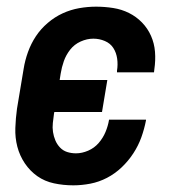

<svg xmlns="http://www.w3.org/2000/svg" viewBox="-20 -548 540 576"><path d="M200 8Q170 8 142 2Q114 -4 92 -19.5Q70 -35 54.5 -58Q39 -81 32 -108Q25 -135 26 -164Q27 -193 31 -222L51 -342Q55 -367 64 -392Q73 -417 87.5 -439Q102 -461 123 -479Q144 -497 168 -508Q192 -519 217.5 -523.5Q243 -528 268 -528Q294 -528 319.5 -524Q345 -520 367 -509Q389 -498 406 -480.5Q423 -463 433 -440.5Q443 -418 445 -392.5Q447 -367 443 -340L442 -331H331V-336Q334 -354 331.5 -372Q329 -390 320 -404Q311 -418 294.5 -425Q278 -432 260 -432Q241 -432 222 -423.5Q203 -415 190.5 -399Q178 -383 171.5 -364.5Q165 -346 162 -327L159 -308H302L286 -212H143L142 -207Q140 -193 138.5 -179Q137 -165 139 -152Q141 -139 146 -127Q151 -115 160 -105.5Q169 -96 181.5 -92Q194 -88 208 -88Q226 -88 244.5 -96Q263 -104 276 -119Q289 -134 296.5 -152Q304 -170 307 -188V-189H418V-187Q413 -161 404 -136Q395 -111 380 -88Q365 -65 345 -46Q325 -27 301 -14.5Q277 -2 251 3Q225 8 200 8Z"/></svg>

Font: Iosevka Term Curly Oblique
Style: Bold
Weight: 700
Italic angle: -9°
Designer: Belleve Invis
Foundry: Belleve Invis
Version: Version 32.3.0